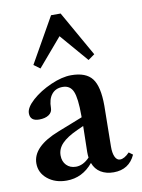

<svg xmlns="http://www.w3.org/2000/svg" viewBox="-83 -769 621 839"><g transform="rotate(-10 228.0 -350.0)"><path d="M116.7 -491.2 88.9 -511.7 202.6 -712.4H245.1L358.9 -511.7L330.1 -491.2L223.1 -615.7ZM145 11.2Q94.2 11.2 60.5 -16.4Q26.9 -43.9 26.9 -85.4Q26.9 -160.2 147.5 -207L256.8 -250V-257.8Q256.8 -335 243.9 -365Q231 -395 197.8 -395Q166.5 -395 149.2 -373.5Q131.8 -352.1 131.8 -313Q131.8 -294.4 115.7 -283.4Q99.6 -272.5 72.8 -272.5Q32.7 -272.5 32.7 -307.1Q32.7 -332.5 67.6 -363.8Q102.5 -395 152.6 -417Q202.6 -439 243.2 -439Q308.6 -439 335.9 -403.6Q363.3 -368.2 363.3 -282.7Q363.3 -252.9 360.8 -101.6Q360.4 -73.2 368.2 -56.2Q376 -39.1 390.6 -39.1Q409.7 -39.1 432.6 -63L449.7 -50.3Q421.9 11.2 353.5 11.2Q320.3 11.2 296.4 -3.4Q272.5 -18.1 262.2 -46.4Q214.8 11.2 145 11.2ZM137.2 -101.6Q137.2 -74.7 153.3 -58.1Q169.4 -41.5 195.3 -41.5Q227.1 -41.5 255.9 -71.3Q254.4 -83 254.4 -96.2Q256.3 -173.3 256.8 -211.4L229 -198.7Q181.6 -177.2 159.4 -154.1Q137.2 -130.9 137.2 -101.6Z"/></g></svg>

Font: Elstob 14pt SemiBold
Style: Regular
Weight: 600
Designer: Peter S. Baker
Version: Version 1.015